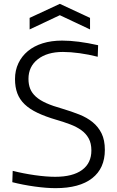

<svg xmlns="http://www.w3.org/2000/svg" viewBox="-20 -967 606 998"><path d="M269 11Q221 11 160 2.5Q99 -6 44 -20L46 -79Q101 -65 161 -56.5Q221 -48 267 -48Q358 -48 406.5 -83.5Q455 -119 455 -185Q455 -222 441 -247.5Q427 -273 402.5 -290.5Q378 -308 345 -320.5Q312 -333 274 -344Q216 -361 175 -380.5Q134 -400 108 -425Q82 -450 70 -482Q58 -514 58 -556Q58 -601 75.5 -638Q93 -675 125 -701.5Q157 -728 202 -742Q247 -756 303 -756Q383 -756 490 -732L488 -672Q441 -684 393.5 -690.5Q346 -697 307 -697Q225 -697 176.5 -659Q128 -621 128 -557Q128 -528 137 -505.5Q146 -483 166.5 -464.5Q187 -446 220.5 -431Q254 -416 304 -402Q351 -388 391.5 -372Q432 -356 461.5 -332Q491 -308 508 -273.5Q525 -239 525 -188Q525 -92 459 -40.5Q393 11 269 11ZM134 -874 291 -947 448 -874V-814L291 -888L134 -814Z"/></svg>

Font: Encode Sans Normal
Style: Light
Weight: 300
Designer: Pablo Impallari, Andres Torresi
Foundry: Pablo Impallari, Andres Torresi
Version: Version 1.000; ttfautohint (v1.00) -l 8 -r 50 -G 200 -x 14 -